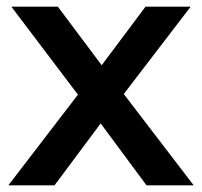

<svg xmlns="http://www.w3.org/2000/svg" viewBox="-20 -554 604 574"><path d="M418 0 281 -185 143 0H5L213 -271L14 -534H153L284 -359L415 -534H550L350 -273L559 0Z"/></svg>

Font: CMG Sans SemiBold
Style: Regular
Weight: 600
Designer: Julieta Ulanovsky
Foundry: Julieta Ulanovsky
Version: Version 7.200